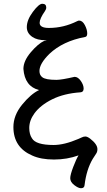

<svg xmlns="http://www.w3.org/2000/svg" viewBox="-20 -827 568 1017"><path d="M409 170Q395 170 373.5 153.5Q352 137 352 117Q352 99 368 57Q384 15 396 -4Q335 18 266 18Q197 18 151 -3Q51 -46 51 -154Q51 -216 97 -272.5Q143 -329 187 -350Q111 -369 104 -462Q104 -504 143 -550Q182 -596 215 -611L227 -613Q227 -614 221 -614Q177 -614 152 -631Q122 -651 122 -683Q122 -721 154 -764Q186 -807 204 -807Q225 -807 225 -787Q225 -778 218 -768Q190 -728 190 -706Q190 -679 239 -679Q317 -679 389 -715Q395 -718 399 -718Q417 -718 429.5 -694Q442 -670 442 -650Q442 -632 430 -631Q313 -609 242 -542Q189 -490 189 -451Q189 -429 204 -418Q221 -404 279 -404Q306 -404 375 -420Q393 -420 408 -398.5Q423 -377 423 -358Q423 -339 406 -338Q319 -332 256.5 -301Q194 -270 162 -226Q135 -189 135 -149Q135 -116 149 -95Q169 -59 264 -59Q320 -59 395 -91Q399 -92 410.5 -98Q422 -104 432 -104Q442 -104 457 -93Q496 -63 496 -37Q496 -23 489.5 -13.5Q483 -4 471 15Q438 71 428 153Q427 170 409 170Z"/></svg>

Font: ToneOZ-Pinyin-WenKai-Medium
Style: Medium
Weight: 700
Designer: Fontworks Inc.
Foundry: ToneOZ
Version: Version 0.240331